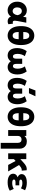

<svg xmlns="http://www.w3.org/2000/svg" viewBox="2173 -2980 1017 5403"><g transform="rotate(90 2681.5 -278.5)"><path d="M273.5 15Q206 15 150 -18Q94 -51 60.8 -111.8Q27.5 -172.5 27.5 -255Q27.5 -338 60.5 -398.5Q93.5 -459 148.8 -492Q204 -525 271.5 -525Q332 -525 378.5 -497.8Q425 -470.5 452 -419.5L468.5 -510H619L571 -260Q554 -174 571.2 -146.5Q588.5 -119 646.5 -134.5L661.5 -5.5Q615.5 17 570.2 14.5Q525 12 491.8 -12Q458.5 -36 447 -78.5Q416 -32 373.8 -8.5Q331.5 15 273.5 15ZM292 -126Q336 -126 366 -160.8Q396 -195.5 407 -260.5Q402.5 -289 388.8 -317.5Q375 -346 351 -365Q327 -384 291.5 -384Q245.5 -384 216.8 -349.8Q188 -315.5 188 -256Q188 -193.5 218.5 -159.8Q249 -126 292 -126Z M981.5 15Q905 15 844.8 -26.2Q784.5 -67.5 749.5 -150.8Q714.5 -234 714.5 -360Q714.5 -486.5 749.5 -569.8Q784.5 -653 844.8 -694Q905 -735 981.5 -735Q1057.5 -735 1117.8 -694Q1178 -653 1213 -569.8Q1248 -486.5 1248 -360Q1248 -234 1213 -150.8Q1178 -67.5 1117.8 -26.2Q1057.5 15 981.5 15ZM879.5 -425H1083Q1081.5 -512 1057 -553Q1032.5 -594 981.5 -594Q930 -594 905.5 -553Q881 -512 879.5 -425ZM981.5 -126Q1032.5 -126 1057 -167Q1081.5 -208 1083 -295H879.5Q881 -208 905.5 -167Q930 -126 981.5 -126Z M1545.5 15Q1443 15 1388 -55.8Q1333 -126.5 1333 -254.5Q1333 -325 1355.2 -396Q1377.5 -467 1418.5 -521.5L1559.5 -469.5Q1528.5 -426.5 1512.2 -374Q1496 -321.5 1496 -265Q1496 -204.5 1514 -169.2Q1532 -134 1567.5 -134Q1602.5 -133.5 1617 -158.2Q1631.5 -183 1631.5 -240V-394.5H1777V-240Q1777 -183 1791.8 -158.2Q1806.5 -133.5 1841 -134Q1876.5 -134 1894.8 -169.2Q1913 -204.5 1913 -265Q1913 -321.5 1896.8 -374Q1880.5 -426.5 1849 -469.5L1990.5 -521.5Q2031.5 -467 2053.5 -399.8Q2075.5 -332.5 2075.5 -262Q2075.5 -134 2020.8 -59.5Q1966 15 1863.5 15Q1816.5 15 1774.5 -8Q1732.5 -31 1704.5 -74Q1676.5 -31 1634.5 -8Q1592.5 15 1545.5 15Z M2383.5 15Q2281 15 2226 -55.8Q2171 -126.5 2171 -254.5Q2171 -325 2193.2 -396Q2215.5 -467 2256.5 -521.5L2397.5 -469.5Q2366.5 -426.5 2350.2 -374Q2334 -321.5 2334 -265Q2334 -204.5 2352 -169.2Q2370 -134 2405.5 -134Q2440.5 -133.5 2455 -158.2Q2469.5 -183 2469.5 -240V-394.5H2615V-240Q2615 -183 2629.8 -158.2Q2644.5 -133.5 2679 -134Q2714.5 -134 2732.8 -169.2Q2751 -204.5 2751 -265Q2751 -321.5 2734.8 -374Q2718.5 -426.5 2687 -469.5L2828.5 -521.5Q2869.5 -467 2891.5 -399.8Q2913.5 -332.5 2913.5 -262Q2913.5 -134 2858.8 -59.5Q2804 15 2701.5 15Q2654.5 15 2612.5 -8Q2570.5 -31 2542.5 -74Q2514.5 -31 2472.5 -8Q2430.5 15 2383.5 15ZM2456.5 -585 2525.5 -767H2689L2605 -585Z M3266 15Q3189.5 15 3129.2 -26.2Q3069 -67.5 3034 -150.8Q2999 -234 2999 -360Q2999 -486.5 3034 -569.8Q3069 -653 3129.2 -694Q3189.5 -735 3266 -735Q3342 -735 3402.2 -694Q3462.5 -653 3497.5 -569.8Q3532.5 -486.5 3532.5 -360Q3532.5 -234 3497.5 -150.8Q3462.5 -67.5 3402.2 -26.2Q3342 15 3266 15ZM3164 -425H3367.5Q3366 -512 3341.5 -553Q3317 -594 3266 -594Q3214.5 -594 3190 -553Q3165.5 -512 3164 -425ZM3266 -126Q3317 -126 3341.5 -167Q3366 -208 3367.5 -295H3164Q3165.5 -208 3190 -167Q3214.5 -126 3266 -126Z M3999.5 210V-277.5Q3999.5 -323.5 3975.2 -350Q3951 -376.5 3904 -376.5Q3859 -376.5 3831.8 -347.5Q3804.5 -318.5 3804.5 -272.5V0H3640.5V-510H3804.5V-456Q3833 -492 3871.8 -508.5Q3910.5 -525 3954 -525Q4026 -525 4072.5 -496.8Q4119 -468.5 4141.2 -423.8Q4163.5 -379 4163.5 -329V210Z M4295 0V-510H4459V-343.5L4557.5 -433.5Q4612.5 -484 4661 -506.8Q4709.5 -529.5 4771 -521L4782 -382Q4739.5 -384.5 4709.8 -369Q4680 -353.5 4649 -327L4624 -306L4804 0H4621.5L4509.5 -209L4459 -162.5V0Z M5111 15Q4999 15 4933.8 -25.8Q4868.5 -66.5 4868.5 -144Q4868.5 -185 4893.2 -216.8Q4918 -248.5 4969 -266.5Q4923 -284.5 4901 -313.5Q4879 -342.5 4879 -381Q4879 -425.5 4908.8 -457.8Q4938.5 -490 4991.5 -507.5Q5044.5 -525 5114.5 -525Q5179 -525 5230.8 -513.2Q5282.5 -501.5 5333.5 -475L5278.5 -357.5Q5219 -399.5 5132.5 -399.5Q5088.5 -399.5 5061.2 -388.8Q5034 -378 5034 -354Q5034 -312.5 5110 -312.5H5196V-206.5H5116Q5076 -206.5 5054 -196Q5032 -185.5 5032 -162Q5032 -136.5 5057.8 -125Q5083.5 -113.5 5130 -113.5Q5223.5 -113.5 5295.5 -157.5L5346 -45.5Q5253 15 5111 15Z"/></g></svg>

Font: Geologica
Style: Bold
Weight: 700
Designer: Sindre Bremnes, Frode Helland
Foundry: Monokrom Skriftforlag AS
Version: Version 1.010; ttfautohint (v1.8.4.7-5d5b);gftools[0.9.28]